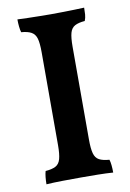

<svg xmlns="http://www.w3.org/2000/svg" viewBox="-80 -729 530 782"><g transform="rotate(-10 185.5 -338.0)"><path d="M122 -530Q122 -568 116.5 -587Q111 -606 96 -614.5Q81 -623 54 -625Q51 -635 49.5 -649.5Q48 -664 48 -679Q66 -678 90 -677.5Q114 -677 139.5 -676.5Q165 -676 187 -676Q210 -676 234 -676.5Q258 -677 281 -677.5Q304 -678 324 -679Q324 -664 323 -650.5Q322 -637 317 -625Q291 -623 276 -615Q261 -607 255.5 -587.5Q250 -568 250 -530V-146Q250 -109 255.5 -89Q261 -69 276 -61Q291 -53 318 -51Q321 -42 322.5 -27.5Q324 -13 324 3Q296 1 261.5 0.5Q227 0 191 0Q154 0 115.5 0.5Q77 1 48 3Q48 -12 49.5 -26.5Q51 -41 54 -51Q81 -53 96 -61Q111 -69 116.5 -89Q122 -109 122 -146Z"/></g></svg>

Font: Vollkorn SemiBold
Style: Regular
Weight: 600
Designer: Friedrich Althausen
Foundry: Friedrich Althausen
Version: Version 5.000